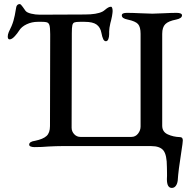

<svg xmlns="http://www.w3.org/2000/svg" viewBox="-20 -716 938 941"><path d="M798 162Q799 146 798.5 128Q798 110 798 102Q798 43 781 21.5Q764 0 721 0H282Q258 0 218 2Q185 5 149 5Q138 5 130.5 2Q123 -1 123 -7Q123 -22 152 -26Q191 -34 208 -49.5Q225 -65 225 -98L226 -548Q226 -582 222 -593.5Q218 -605 208 -607Q201 -609 187 -609H164Q136 -609 110.5 -597Q85 -585 73 -565Q65 -552 51.5 -537.5Q38 -523 27 -523Q18 -523 18 -537Q18 -547 23 -559Q39 -590 46 -614.5Q53 -639 58 -672Q60 -696 77 -696Q82 -696 92 -681.5Q102 -667 105 -663Q112 -654 133 -649Q154 -644 175 -644L396 -645Q454 -645 482 -659Q488 -662 495.5 -668.5Q503 -675 510 -679Q517 -683 524 -683Q528 -683 530 -676.5Q532 -670 532 -662Q532 -655 529 -637Q524 -612 521 -603Q515 -577 515 -562V-548Q515 -535 511 -524.5Q507 -514 499 -514Q491 -514 486 -524Q481 -534 477 -555Q472 -582 453.5 -595.5Q435 -609 395 -609H371Q352 -609 344.5 -606Q337 -603 334.5 -592Q332 -581 332 -553L331 -90Q331 -72 343.5 -58.5Q356 -45 374 -45H624Q644 -45 656.5 -61Q669 -77 669 -96V-550Q669 -584 656.5 -598Q644 -612 606 -620Q591 -623 584 -628Q577 -633 577 -641Q577 -653 602 -653Q629 -653 669 -651Q707 -649 727 -649Q746 -649 782 -651Q820 -653 846 -653Q858 -653 865 -650Q872 -647 872 -641Q872 -626 843 -620Q806 -613 790.5 -598Q775 -583 775 -550V-100Q775 -70 802 -57.5Q829 -45 862 -44Q876 -44 876 -28Q876 -18 869 26Q854 120 851 169Q849 185 841.5 195Q834 205 822 205Q798 205 798 162Z"/></svg>

Font: EB Garamond Medium
Style: Regular
Weight: 500
Designer: Georg Duffner and Octavio Pardo
Foundry: Georg Duffner
Version: Version 1.000